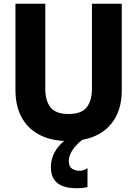

<svg xmlns="http://www.w3.org/2000/svg" viewBox="-20 -751 741 1037"><path d="M254.9 152.8Q254.9 69.3 326.7 10.3Q244.1 6.3 185.1 -27.3Q126 -61 94.7 -121.1Q63.5 -181.2 63.5 -263.7V-731H224.6V-272Q224.6 -207 252.9 -171.1Q281.2 -135.3 349.6 -135.3Q419.4 -135.3 448 -171.1Q476.6 -207 476.6 -272V-731H637.7V-263.7Q637.7 -152.8 581.8 -83.5Q525.9 -14.2 423.8 4.4Q351.6 63 351.6 119.6Q351.6 148.9 369.4 160.2Q387.2 171.4 408.7 171.4Q432.1 171.4 452.6 157.2V259.3Q427.7 265.6 393.6 265.6Q254.9 265.6 254.9 152.8Z"/></svg>

Font: Glacial Indifference
Style: Bold
Weight: 700
Designer: Alfredo Marco Pradil
Foundry: Alfredo Marco Pradil
Version: Version 1.312